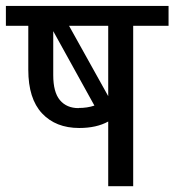

<svg xmlns="http://www.w3.org/2000/svg" viewBox="-35 -645 603 665"><path d="M237.3 -270.5V-271Q267.6 -271 292 -279.3L149.4 -537.1V-384.8Q149.4 -325.7 172.6 -298.1Q195.8 -270.5 237.3 -270.5ZM339.8 -555.7H204.1L339.8 -312ZM339.8 0V-224.1Q299.3 -201.7 239.3 -201.7Q158.2 -201.7 110.6 -252.4Q63 -303.2 63 -403.3V-555.7H-14.6V-624.5H548.8V-555.7H426.3V0Z"/></svg>

Font: Yantramanav
Style: Regular
Weight: 400
Version: Version 1.001;PS 1.0;hotconv 1.0.72;makeotf.lib2.5.5900; ttf